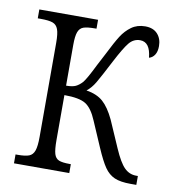

<svg xmlns="http://www.w3.org/2000/svg" viewBox="-67 -601 592 660"><g transform="rotate(10 229.5 -271.0)"><path d="M25 -31H33Q59 -31 72 -36Q85 -41 90.5 -56.5Q96 -72 96 -105V-433Q96 -465 90.5 -480Q85 -495 71.5 -500Q58 -505 29 -505H19V-536H224V-505H219Q192 -505 179 -500.5Q166 -496 160.5 -481.5Q155 -467 155 -436V-294Q177 -294 188.5 -299.5Q200 -305 211 -317Q223 -332 247 -381L270 -425Q292 -469 306 -491Q320 -513 340 -527.5Q360 -542 388 -542Q416 -542 431 -525.5Q446 -509 446 -483Q446 -464 438.5 -452.5Q431 -441 419 -438Q414 -492 379 -492Q356 -492 340.5 -473Q325 -454 299 -404Q269 -346 256 -324Q243 -302 227 -290Q264 -284 285.5 -265Q307 -246 326 -206L367 -112Q387 -66 404.5 -48.5Q422 -31 446 -31H452V0H432Q396 0 375.5 -9Q355 -18 340.5 -39Q326 -60 307 -104L269 -192Q252 -233 229.5 -247Q207 -261 155 -261V-105Q155 -71 159.5 -56Q164 -41 176 -36Q188 -31 214 -31H218V0H25Z"/></g></svg>

Font: Noto Serif CondLight
Style: Regular
Weight: 300
Width: 3
Designer: Monotype Design Team
Foundry: Monotype Imaging Inc.
Version: Version 1.001